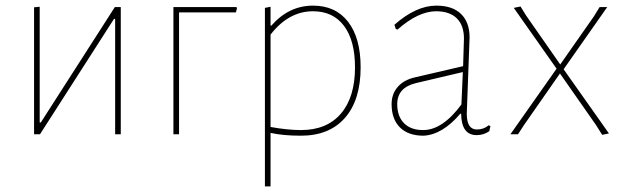

<svg xmlns="http://www.w3.org/2000/svg" viewBox="-20 -477 2221 682"><path d="M101 0V-451L121 -453V-42H125L388 -452H409V0H389V-410H385L122 0Z M596 0V-452H819L822 -449L818 -433H616V0Z M941 -453V-386H944Q1006 -457 1092 -457Q1172 -457 1216.5 -399.5Q1261 -342 1261 -238Q1261 -122 1205.5 -58.5Q1150 5 1049 5Q985 5 941 -5V185H921V-449ZM1092 -437Q1005 -437 941 -354V-26Q1002 -15 1049 -15Q1141 -15 1191 -73.5Q1241 -132 1241 -238Q1241 -333 1202 -385Q1163 -437 1092 -437Z M1530 -457Q1587 -457 1617.5 -427.5Q1648 -398 1648 -344Q1648 -332 1643 -209Q1638 -86 1638 -73Q1638 -17 1674 -17Q1698 -17 1716 -32L1722 -29L1718 -11Q1698 3 1673 3Q1619 3 1618 -73H1615Q1551 2 1484 5Q1430 5 1400.5 -24.5Q1371 -54 1371 -107Q1371 -143 1392.5 -168Q1414 -193 1453 -202L1625 -242L1628 -340Q1628 -387 1602.5 -412Q1577 -437 1529 -437Q1466 -437 1392 -372L1386 -374L1381 -389Q1458 -457 1530 -457ZM1624 -221 1458 -182Q1391 -166 1391 -107Q1391 -64 1415 -39.5Q1439 -15 1483 -15Q1552 -15 1619 -106Z M1829 -454 1848 -423 1970 -248 2089 -418 2110 -452H2137L1982 -231L2143 -3L2119 2L2097 -33L1969 -216L1840 -31L1820 0H1793L1957 -233L1805 -449Z"/></svg>

Font: Alegreya Sans SC Thin
Style: Regular
Weight: 100
Designer: Juan Pablo del Peral
Foundry: Huerta Tipografica
Version: Version 2.007